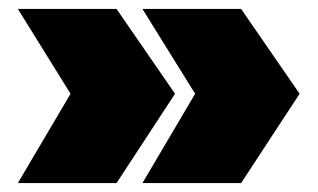

<svg xmlns="http://www.w3.org/2000/svg" viewBox="-20 -470 712 430"><path d="M20 -450H241L372 -260L241 -60H20L138 -260ZM299 -450H520L651 -260L520 -60H299L417 -260Z"/></svg>

Font: Fivo Sans Modern ExtBlk
Style: Regular
Weight: 950
Designer: Alexander Slobzheninov
Foundry: Alexander Slobzheninov
Version: 1.0